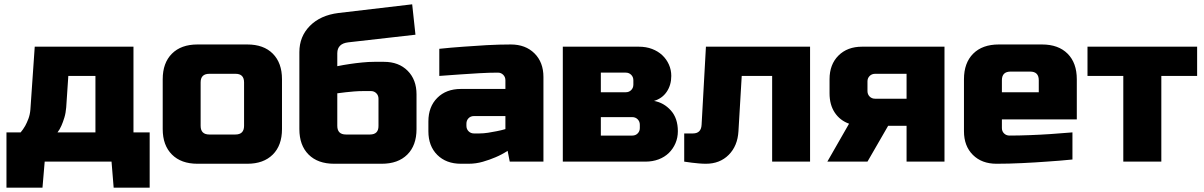

<svg xmlns="http://www.w3.org/2000/svg" viewBox="-20 -745 5548 885"><path d="M9.8 120.1V-134.8H75.2Q86.4 -147.9 96.2 -165Q104 -179.2 111.1 -198Q118.2 -216.8 120.1 -240.2L140.1 -529.8H595.2V-134.8H669.9V120.1H503.9L494.1 0H186L175.8 120.1ZM245.1 -134.8H419.9V-395H294.9L285.2 -250Q283.2 -224.1 276.6 -202.6Q270 -181.2 263.2 -166Q255.4 -147.9 245.1 -134.8Z M730 -149.9V-379.9Q730 -455.1 772.5 -497.6Q814.9 -540 890.1 -540H1120.1Q1195.3 -540 1237.5 -497.6Q1279.8 -455.1 1279.8 -379.9V-149.9Q1279.8 -74.7 1237.3 -32.5Q1194.8 9.8 1120.1 9.8H890.1Q814.9 9.8 772.5 -32.7Q730 -75.2 730 -149.9ZM904.8 -165Q904.8 -125 944.8 -125H1064.9Q1105 -125 1105 -165V-365.2Q1105 -405.3 1064.9 -404.8H944.8Q904.8 -404.8 904.8 -365.2Z M1359.9 -149.9V-504.9Q1359.9 -576.7 1408.4 -625.7Q1457 -674.8 1540 -685.1L1879.9 -725.1L1895 -585L1585 -549.8Q1535.2 -543.9 1534.7 -500V-439.9Q1563.5 -445.8 1593.8 -450.2Q1619.6 -454.1 1649.2 -457Q1678.7 -460 1704.6 -460H1750Q1817.9 -460 1858.9 -418.9Q1899.9 -377.9 1899.9 -310.1V-149.9Q1899.9 -74.7 1857.4 -32.5Q1814.9 9.8 1739.7 9.8H1520Q1444.8 9.8 1402.3 -32.7Q1359.9 -75.2 1359.9 -149.9ZM1534.7 -165Q1534.7 -125 1574.7 -125H1685.1Q1725.1 -125 1724.6 -165V-290Q1724.6 -305.2 1714.6 -315.2Q1704.6 -325.2 1689.9 -325.2H1654.8Q1633.8 -325.2 1612.3 -323.5Q1590.8 -321.8 1573.7 -319.8Q1553.7 -316.9 1534.7 -314.9Z M1954.6 -140.1V-185.1Q1954.6 -252.9 1995.6 -293.9Q2036.6 -335 2104.5 -335H2309.6V-375Q2309.6 -390.1 2299.6 -400.1Q2289.6 -410.2 2274.9 -410.2Q2234.9 -410.2 2188.2 -407.5Q2141.6 -404.8 2100.6 -401.9Q2052.7 -397.9 2004.9 -395V-520Q2060.1 -525.9 2116.7 -529.8Q2165.5 -533.7 2223.6 -536.9Q2281.7 -540 2334.5 -540Q2402.3 -540 2443.6 -499Q2484.9 -458 2484.9 -390.1V0H2329.6L2319.8 -49.8Q2293.9 -32.7 2263.7 -20Q2237.8 -8.8 2205.8 0.5Q2173.8 9.8 2139.6 9.8H2104.5Q2036.6 9.8 1995.6 -31Q1954.6 -71.8 1954.6 -140.1ZM2129.9 -165Q2129.9 -149.9 2139.9 -139.9Q2149.9 -129.9 2164.6 -129.9H2189.5Q2208.5 -129.9 2229.5 -133.1Q2250.5 -136.2 2268.6 -140.1Q2289.6 -144 2309.6 -149.9V-210H2164.6Q2149.4 -210 2139.6 -200Q2129.9 -189.9 2129.9 -174.8Z M2574.2 0V-529.8H2924.3Q2958.5 -529.8 2985.8 -519.3Q3013.2 -508.8 3032.7 -490.5Q3052.2 -472.2 3063.2 -447.5Q3074.2 -422.9 3074.2 -395Q3074.2 -353 3053.2 -322Q3032.2 -291 2994.6 -279.8Q3039.6 -272 3072 -236.1Q3104.5 -200.2 3104.5 -140.1Q3104.5 -110.4 3093.5 -84.7Q3082.5 -59.1 3063 -40Q3043.5 -21 3015.9 -10.5Q2988.3 0 2954.6 0ZM2749.5 -120.1H2894.5Q2909.7 -120.1 2919.4 -130.1Q2929.2 -140.1 2929.2 -154.8V-169.9Q2929.2 -185.1 2919.2 -195.1Q2909.2 -205.1 2894.5 -205.1H2749.5ZM2749.5 -319.8H2864.3Q2879.4 -319.8 2889.4 -329.8Q2899.4 -339.8 2899.4 -355V-375Q2899.4 -390.1 2889.4 -400.1Q2879.4 -410.2 2864.3 -410.2H2749.5Z M3133.8 0V-129.9H3173.8Q3211.9 -129.9 3213.9 -169.9L3233.9 -529.8H3713.9V0H3539.1V-395H3398.9L3383.8 -140.1Q3379.9 -72.3 3338.9 -31.2Q3297.9 9.8 3233.9 9.8Q3218.8 9.8 3201.4 8.3Q3184.1 6.8 3168.9 4.9Q3150.9 2.9 3133.8 0Z M3793.5 0 3893.6 -174.8Q3851.6 -189.9 3827.6 -226.1Q3803.7 -262.2 3803.7 -314.9V-379.9Q3803.7 -447.8 3844.7 -488.8Q3885.7 -529.8 3953.6 -529.8H4333.5V0H4158.7V-165H4073.7L3978.5 0ZM3978.5 -325.2Q3978.5 -310.1 3988.5 -300Q3998.5 -290 4013.7 -290H4158.7V-404.8H4013.7Q3998.5 -404.8 3988.5 -394.8Q3978.5 -384.8 3978.5 -370.1Z M4423.3 -140.1V-379.9Q4423.3 -455.1 4465.8 -497.6Q4508.3 -540 4583.5 -540H4783.2Q4858.4 -540 4900.9 -497.6Q4943.4 -455.1 4943.4 -379.9V-194.8H4598.1V-154.8Q4598.1 -139.6 4608.2 -129.9Q4618.2 -120.1 4633.3 -120.1Q4676.3 -120.1 4726.8 -122.1Q4777.3 -124 4821.3 -127Q4872.1 -130.9 4923.3 -134.8V-9.8Q4865.2 -3.9 4804.2 0Q4752.4 3.9 4691.4 6.8Q4630.4 9.8 4573.2 9.8Q4505.4 9.8 4464.4 -31Q4423.3 -71.8 4423.3 -140.1ZM4598.1 -319.8H4768.1V-375Q4768.1 -415 4728.5 -415H4638.2Q4598.1 -415 4598.1 -375Z M4992.7 -395V-529.8H5498V-395H5333V0H5157.7V-395Z"/></svg>

Font: Russo One
Style: Regular
Weight: 400
Designer: Jovanny lemonad
Foundry: Jovanny Lemonad
Version: Version 1.000